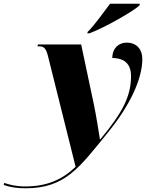

<svg xmlns="http://www.w3.org/2000/svg" viewBox="-189 -776 804 1036"><path d="M284 -604 282 -596H293C379 -628 531 -716 563 -746L566 -756H405C373 -714 322 -641 284 -604ZM-53 240C162 240 236 133 398 -67C505 -199 579 -344 579 -458C579 -508 550 -546 494 -546C453 -546 417 -517 417 -463C458 -463 518 -450 518 -366C518 -260 476 -173 353 -25H350C345 -58 329 -158 318 -210L249 -536H16L13 -526H23C49 -526 60 -513 70 -473L219 124C146 194 63 230 -53 230C-106 230 -139 220 -166 211L-169 222C-139 233 -98 240 -53 240Z"/></svg>

Font: Noto Serif Display Black
Style: Italic
Weight: 900
Italic angle: -12°
Designer: Monotype Design Team
Foundry: Monotype Imaging Inc.
Version: Version 2.009